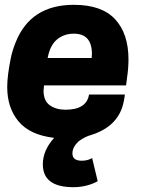

<svg xmlns="http://www.w3.org/2000/svg" viewBox="-20 -563 596 798"><path d="M285 215Q158 215 158 120Q158 62 205 10Q104 -2 57 -58.5Q10 -115 10 -201Q10 -249 25 -322Q31 -352 45 -387Q107 -543 287 -543Q403 -543 458.5 -483Q514 -423 514 -316Q514 -279 508 -240L504 -208H163L161 -186Q161 -144 187 -125.5Q213 -107 252 -107Q340 -107 350 -170H499Q495 -136 486 -111Q455 -30 353 0L349 1Q325 10 305 26Q281 49 281 75Q281 105 320 105Q344 105 363 94L386 190Q370 200 342.5 207.5Q315 215 285 215ZM361 -322 362 -339Q362 -423 287 -423Q246 -423 217 -399Q188 -375 178 -322Z"/></svg>

Font: Tanohe Sans
Style: Bold Italic
Weight: 700
Designer: Village Type and Design LLC & Cristiano Sobral
Foundry: Cooper Hewitt Smithsonian Design Museum
Version: Version 1.00;September 29, 2021;FontCreator 13.0.0.2655 64-b